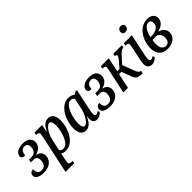

<svg xmlns="http://www.w3.org/2000/svg" viewBox="75 -1754 2985 2985"><g transform="rotate(-45 1568.0 -261.0)"><path d="M153 10C286 10 362 -60 362 -161C362 -218 325 -259 266 -272L267 -277C333 -293 397 -339 397 -424C397 -501 337 -546 237 -546C129 -546 65 -492 65 -438C65 -405 85 -387 137 -387C140 -462 178 -495 226 -495C278 -495 295 -460 295 -417C295 -364 266 -300 198 -300H133L122 -248H182C233 -248 257 -218 257 -165C257 -84 216 -41 159 -41C94 -41 70 -77 70 -149C26 -149 -4 -121 -4 -81C-4 -31 44 10 153 10Z M399 238H590L599 194H575C544 194 522 188 522 153C522 137 527 114 531 95L544 36C547 21 551 2 553 -11C575 3 605 10 638 10C813 10 913 -219 913 -379C913 -481 874 -546 794 -546C723 -546 672 -492 635 -408H631L657 -536H490L480 -492H489C520 -492 543 -484 543 -452C543 -442 541 -429 537 -410ZM632 -40C604 -40 579 -54 567 -74L605 -253C628 -362 698 -480 756 -480C790 -480 806 -444 806 -376C806 -249 740 -40 632 -40Z M1081 10C1150 10 1203 -43 1243 -139H1247C1242 -111 1241 -96 1241 -81C1241 -30 1267 10 1324 10C1374 10 1411 -19 1437 -48L1418 -77C1399 -61 1385 -55 1368 -55C1347 -55 1337 -72 1337 -101C1337 -127 1343 -164 1351 -200L1423 -536H1388L1346 -510C1320 -532 1283 -546 1238 -546C1065 -546 963 -319 963 -156C963 -59 999 10 1081 10ZM1118 -55C1090 -55 1069 -85 1069 -158C1069 -279 1133 -496 1244 -496C1265 -496 1288 -489 1306 -463L1268 -288C1244 -174 1173 -55 1118 -55Z M1611 10C1744 10 1820 -60 1820 -161C1820 -218 1783 -259 1724 -272L1725 -277C1791 -293 1855 -339 1855 -424C1855 -501 1795 -546 1695 -546C1587 -546 1523 -492 1523 -438C1523 -405 1543 -387 1595 -387C1598 -462 1636 -495 1684 -495C1736 -495 1753 -460 1753 -417C1753 -364 1724 -300 1656 -300H1591L1580 -248H1640C1691 -248 1715 -218 1715 -165C1715 -84 1674 -41 1617 -41C1552 -41 1528 -77 1528 -149C1484 -149 1454 -121 1454 -81C1454 -31 1502 10 1611 10Z M1908 0H2009L2062 -248H2113L2168 -102C2199 -20 2218 0 2315 0H2332L2342 -44H2338C2307 -44 2286 -73 2267 -126L2196 -314L2277 -404C2339 -474 2362 -492 2402 -492L2411 -536H2223L2214 -492C2237 -492 2250 -485 2250 -472C2250 -458 2243 -439 2199 -389L2124 -301H2073L2123 -536H1948L1938 -492H1947C1978 -492 2001 -484 2001 -452C2001 -442 1999 -428 1995 -411Z M2596 -641C2629 -641 2663 -659 2663 -709C2663 -745 2638 -760 2607 -760C2570 -760 2541 -737 2541 -692C2541 -657 2564 -641 2596 -641ZM2531 10C2581 10 2618 -18 2644 -48L2625 -77C2606 -61 2592 -55 2576 -55C2553 -55 2544 -73 2544 -101C2544 -126 2550 -161 2558 -197L2630 -536H2455L2445 -492H2454C2485 -492 2508 -484 2508 -452C2508 -442 2505 -425 2501 -407L2454 -187C2445 -144 2441 -113 2441 -88C2441 -33 2466 10 2531 10Z M2879 10C2993 10 3078 -53 3078 -152C3078 -217 3033 -268 2958 -285C3052 -308 3111 -360 3111 -436C3111 -503 3061 -546 2975 -546C2790 -546 2690 -345 2690 -187C2690 -65 2755 10 2879 10ZM2951 -495C2984 -495 3006 -476 3006 -433C3006 -344 2927 -309 2824 -309H2813C2834 -416 2887 -495 2951 -495ZM2889 -41C2829 -41 2797 -91 2797 -171C2797 -194 2798 -221 2804 -257C2837 -257 2864 -258 2887 -261C2935 -247 2971 -211 2971 -146C2971 -85 2944 -41 2889 -41Z"/></g></svg>

Font: Noto Serif Condensed Medium
Style: Italic
Weight: 500
Width: 3
Italic angle: -12°
Designer: Monotype Design Team
Foundry: Monotype Imaging Inc.
Version: Version 2.013